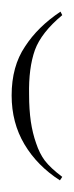

<svg xmlns="http://www.w3.org/2000/svg" viewBox="-20 -865 127 330"><path d="M87 -561Q67 -576 57 -589Q48 -601 42 -619Q36 -636 33 -656Q30 -677 30 -702Q29 -748 40 -779Q51 -809 87 -839L84 -845Q45 -819 23 -785Q0 -751 0 -701Q0 -654 22 -617Q44 -580 83 -555Z"/></svg>

Font: Bravura Text
Style: Regular
Weight: 400
Designer: Daniel Spreadbury et al.
Foundry: Steinberg Media Technologies GmbH
Version: Version 1.393